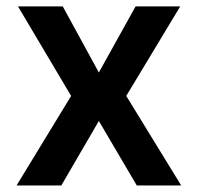

<svg xmlns="http://www.w3.org/2000/svg" viewBox="-20 -565 602 585"><path d="M171.2 -545.5 281.2 -344.1 393.1 -545.5H529.1L364.7 -272.7L532 0H396.7L281.2 -196.4L166.9 0H30.5L196.7 -272.7L34.8 -545.5Z"/></svg>

Font: InterMG SemiBold
Style: Regular
Weight: 600
Designer: Rasmus Andersson
Foundry: rsms
Version: Version 3.019;December 26, 2023;FontCreator 15.0.0.2955 64-b